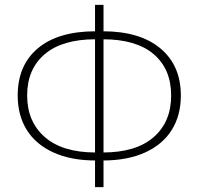

<svg xmlns="http://www.w3.org/2000/svg" viewBox="-20 -759 819 792"><path d="M53 -365Q53 -490 136.5 -560Q220 -630 375 -630H404Q557 -630 641.5 -559.5Q726 -489 726 -365Q726 -283 688.5 -223Q651 -163 578.5 -130Q506 -97 404 -97H375Q273 -97 200.5 -130Q128 -163 90.5 -223Q53 -283 53 -365ZM686 -365Q686 -474 614 -535.5Q542 -597 404 -597H374Q237 -597 164.5 -535.5Q92 -474 92 -365Q92 -257 165 -193.5Q238 -130 374 -130H404Q541 -130 613.5 -193Q686 -256 686 -365ZM372 -739H407V13H372Z"/></svg>

Font: Merged Yaku Han JP Thin
Style: Regular
Weight: 250
Designer: Ryoko NISHIZUKA 西塚涼子 (kana, bopomofo & ideographs); Paul D. Hunt (Latin, Greek & Cyrillic); Sandoll Communications 산돌커뮤니
Foundry: Adobe
Version: Version 2.004